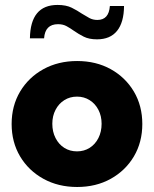

<svg xmlns="http://www.w3.org/2000/svg" viewBox="-20 -744 621 774"><path d="M291 9.8Q214.8 9.8 155 -23.2Q95.2 -56.2 61 -113.5Q26.9 -170.9 26.9 -244.1Q26.9 -317.4 61 -374.8Q95.2 -432.1 155 -465.1Q214.8 -498 291 -498Q367.2 -498 426.5 -465.1Q485.8 -432.1 519.8 -374.8Q553.7 -317.4 553.7 -244.1Q553.7 -170.9 519.8 -113.5Q485.8 -56.2 426.5 -23.2Q367.2 9.8 291 9.8ZM290.5 -133.8Q318.8 -133.8 341.3 -147.9Q363.8 -162.1 376.7 -187.5Q389.6 -212.9 389.6 -245.1Q389.6 -276.4 376.7 -301.3Q363.8 -326.2 341.3 -340.3Q318.8 -354.5 290.5 -354.5Q261.7 -354.5 239.3 -340.3Q216.8 -326.2 203.9 -301.3Q190.9 -276.4 190.9 -245.1Q190.9 -212.9 203.9 -187.5Q216.8 -162.1 239.3 -147.9Q261.7 -133.8 290.5 -133.8ZM480 -719.7Q479.5 -653.8 451.9 -619.6Q424.3 -585.4 371.1 -585.4Q338.9 -585.4 317.6 -596.2Q296.4 -606.9 278.3 -619.6Q263.2 -630.4 248.5 -638.4Q233.9 -646.5 213.9 -646.5Q161.6 -646.5 157.7 -589.4H100.6Q102.5 -724.1 211.9 -724.1Q246.6 -724.1 269 -712.9Q291.5 -701.7 310.1 -689Q325.7 -679.2 340.1 -671.4Q354.5 -663.6 372.6 -663.6Q418.9 -663.6 422.9 -719.7Z"/></svg>

Font: Kumbh Sans ExtraBold
Style: Regular
Weight: 800
Version: Version 1.005